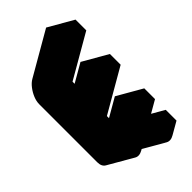

<svg xmlns="http://www.w3.org/2000/svg" viewBox="-372 -1056 1264 1264"><g transform="rotate(-45 260.0 -424.5)"><path d="M433 -85V15L520 -35V65L433 115Q399 135 372.5 120Q346 105 346 65Q346 38 358.5 8.5Q371 -21 390.5 -46.5Q410 -72 433 -85L217 40Q182 60 156 45Q130 30 130 -10V-550Q130 -577 142 -606.5Q154 -636 174 -661.5Q194 -687 217 -700L520 -875V-775L217 -600V-380L520 -555V-455L217 -280V-60L520 -235V-135ZM520 -35 433 15 260 -85 346 -135ZM433 -85Q410 -72 390.5 -46.5Q371 -21 358.5 8.5Q346 38 346 65Q346 105 372 120L199 20Q173 5 173 -35Q173 -61 185 -91Q197 -121 216.8 -146.5Q236.6 -172 260 -185ZM520 -235 217 -60 43 -160 346 -335ZM520 -555 217 -380 43 -480 346 -655ZM520 -875 217 -700Q194 -687 174 -661.5Q154 -636 142 -606.5Q130 -577 130 -550V-10Q130 30 156 45L-17 -55Q-43 -70 -43 -110V-650Q-43 -677 -31 -706.5Q-19 -736 0.7 -761.5Q20.4 -787 43 -800L346 -975Z"/></g></svg>

Font: Nabla Normal
Style: Regular
Weight: 400
Designer: Arthur Reinders Folmer
Version: Version 1.000